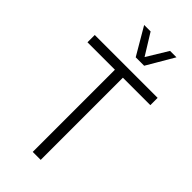

<svg xmlns="http://www.w3.org/2000/svg" viewBox="-304 -1070 1138 1138"><g transform="rotate(45 265.5 -500.5)"><path d="M269 -829.1 168.9 -1000H223.1L305.2 -867.2L386.2 -1000H439.9L339.8 -829.1ZM530.8 -689.9H300.8V-1H233.9V-689.9H3.9V-751H530.8Z"/></g></svg>

Font: Oakes Grotesk
Style: Light
Weight: 300
Designer: Samuel Oakes
Foundry: Samuel Oakes
Version: Version 1.0 | wf-rip DC20170320